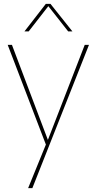

<svg xmlns="http://www.w3.org/2000/svg" viewBox="-20 -753 502 997"><path d="M221 -9 225 -17 420 -520H442L148 224H126ZM20 -520H42L230 -23H234L225 -3H218ZM107 -590 218 -733H242L356 -590H334L231 -721L129 -590Z"/></svg>

Font: Murecho Thin
Style: Regular
Weight: 100
Designer: Neil Summerour
Foundry: Positype
Version: Version 1.010